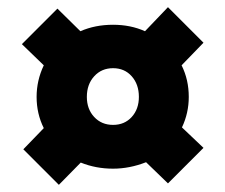

<svg xmlns="http://www.w3.org/2000/svg" viewBox="-20 -575 626 535"><path d="M205 -122 144 -60 45 -159 102 -218Q82 -258 82 -305Q82 -351 102 -393L41 -452L140 -551L204 -488Q245 -506 295 -506Q344 -506 384 -488L448 -555L547 -456L486 -393Q506 -353 506 -305Q506 -260 487 -220L547 -163L448 -64L387 -123Q341 -105 295 -105Q247 -105 205 -122ZM367 -305Q367 -340 347 -362.5Q327 -385 295 -385Q263 -385 242.5 -362.5Q222 -340 222 -305Q222 -271 242.5 -249Q263 -227 295 -227Q327 -227 347 -249Q367 -271 367 -305Z"/></svg>

Font: Lexend Exa HM Xlight
Style: Bold
Weight: 700
Designer: Bonnie Shaver-Troup, Thomas Jockin, Octavio Pardo
Foundry: Lexend
Version: Version 1.091